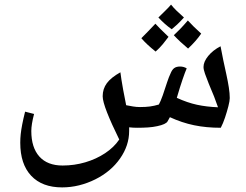

<svg xmlns="http://www.w3.org/2000/svg" viewBox="-20 -555 1069 834"><path d="M250 259Q163 259 115.5 208.5Q68 158 68 65Q68 46 70 27.5Q72 9 76.5 -14.5Q81 -38 89 -70L128 -60Q116 -14 116 14Q116 86 151 125Q186 164 252 164Q303 164 350.5 150Q398 136 436.5 110.5Q475 85 498 51Q464 -18 445 -66.5Q426 -115 426 -137Q426 -169 444 -193.5Q462 -218 503 -241Q505 -227 507.5 -209Q510 -191 515 -165Q520 -139 528 -98Q543 -95 558 -92.5Q573 -90 588 -90Q613 -90 631.5 -92.5Q650 -95 670 -101Q677 -113 687 -141Q698 -174 706 -198Q714 -222 720 -234Q727 -252 736.5 -259Q746 -266 762 -266Q778 -266 791 -258Q784 -242 773 -210Q762 -178 748 -130Q794 -109 835.5 -100Q877 -91 927 -89Q920 -110 910 -135.5Q900 -161 887 -191Q877 -216 870.5 -234.5Q864 -253 864 -264Q864 -287 884.5 -312Q905 -337 938 -354Q943 -327 950 -293Q957 -259 963 -233Q970 -201 974 -175Q978 -149 978 -129Q978 -117 972 -93.5Q966 -70 957.5 -44.5Q949 -19 939 0Q876 0 823 -11Q770 -22 718 -46L708 -28Q701 -15 663 -7Q645 -3 623.5 -1.5Q602 0 576 0Q567 0 558 -0.5Q549 -1 541 -2V14Q541 77 501.5 133.5Q462 190 394 224Q360 241 323.5 250Q287 259 250 259ZM656 -331Q636 -347 620.5 -361.5Q605 -376 594 -389Q607 -402 622.5 -418Q638 -434 655 -452Q661 -445 675.5 -430.5Q690 -416 712 -395Q701 -380 687.5 -363.5Q674 -347 656 -331ZM797 -344Q779 -359 763.5 -373.5Q748 -388 735 -402Q746 -412 761.5 -428Q777 -444 796 -466Q807 -454 821.5 -439.5Q836 -425 854 -409Q843 -393 829 -377Q815 -361 797 -344ZM726 -428Q710 -439 695.5 -452Q681 -465 668 -479Q685 -496 699 -509.5Q713 -523 723 -535Q733 -522 747 -508.5Q761 -495 779 -479Q763 -461 749 -448Q735 -435 726 -428Z"/></svg>

Font: Noto Naskh Arabic Medium
Style: Regular
Weight: 500
Designer: Monotype Design Team, David Williams, Mohamad Dakak and Nizar Qandah
Foundry: Monotype Imaging Inc.
Version: Version 2.016